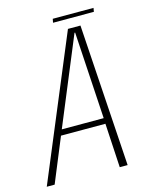

<svg xmlns="http://www.w3.org/2000/svg" viewBox="-138 -811 690 883"><g transform="rotate(-15 207.0 -369.5)"><path d="M-26.5 0 255.5 -676H315L358.5 0H321L309 -210H97.5L11 0ZM108.5 -237H308L283 -651H280ZM196.5 -721 200 -739H394L391 -721Z"/></g></svg>

Font: Anybody ExtraLight
Style: Italic
Weight: 200
Italic angle: -10°
Designer: Tyler Finck
Foundry: Etcetera Type Company
Version: Version 1.010; ttfautohint (v1.8.3) -l 8 -r 50 -G 200 -x 14 